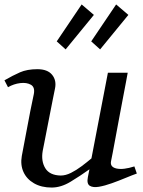

<svg xmlns="http://www.w3.org/2000/svg" viewBox="-33 -827 644 863"><path d="M199 16Q153 16 120 -3Q87 -22 72.5 -54Q58 -86 65 -126Q74 -172 84 -226.5Q94 -281 103.5 -329Q113 -377 119 -404Q125 -435 106 -446Q87 -457 58 -453.5Q29 -450 3 -435L-13 -466Q25 -488 57 -502Q89 -516 135 -516Q181 -516 201.5 -490.5Q222 -465 214 -428Q211 -413 205 -383.5Q199 -354 192 -317.5Q185 -281 178 -246Q171 -211 166 -184.5Q161 -158 159 -149Q151 -103 170.5 -71Q190 -39 240 -38Q262 -38 286 -50Q310 -62 334 -80Q358 -98 378 -115Q393 -192 412 -292Q431 -392 452 -500H541Q539 -488 533 -456.5Q527 -425 519 -383Q511 -341 502.5 -295.5Q494 -250 486.5 -209.5Q479 -169 473.5 -140Q468 -111 466 -102Q461 -76 491 -69.5Q521 -63 571 -79L582 -47Q562 -40 532 -27.5Q502 -15 470 -3.5Q438 8 411.5 12.5Q385 17 370.5 8Q356 -1 362 -31Q365 -46 369 -66Q327 -36 284 -10Q241 16 199 16ZM417 -605 377 -641 489 -807 544 -760ZM262 -605 222 -641 334 -807 389 -760Z"/></svg>

Font: Wittgenstein-Italic Regular
Style: Italic
Weight: 400
Italic angle: -11°
Designer: Jörg Drees
Foundry: Jörg Drees
Version: Version 1.000; ttfautohint (v1.8.4.7-5d5b)